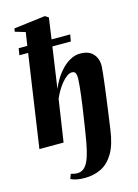

<svg xmlns="http://www.w3.org/2000/svg" viewBox="-153 -898 887 1235"><g transform="rotate(-15 290.0 -281.0)"><path d="M254 255.5Q225.5 255.5 202 251.2Q178.5 247 160.5 237.5L172.5 206Q185 210 195.2 211.8Q205.5 213.5 214 213.5Q238.5 213.5 256.2 200Q274 186.5 287.5 157.8Q301 129 311.8 82.2Q322.5 35.5 332.5 -31.5Q335.5 -49.5 339.5 -75.5Q343.5 -101.5 348.2 -132.8Q353 -164 357.8 -197.5Q362.5 -231 366.5 -263.5Q370.5 -296 373.2 -324.2Q376 -352.5 376.5 -373Q376.5 -390.5 374 -401.5Q371.5 -412.5 365.2 -417.5Q359 -422.5 347 -422.5Q331.5 -422.5 313.5 -409.5Q295.5 -396.5 278 -375.2Q260.5 -354 246 -329Q231.5 -304 221.5 -280L179.5 0H18.5L108.5 -616H50.5L57.5 -661H115L128.5 -749.5L60.5 -770L64 -791L273.5 -817L296.5 -802L276.5 -661H400.5L393 -616H270L230.5 -343Q242 -372.5 261.2 -404.2Q280.5 -436 306.5 -463.5Q332.5 -491 363.8 -508.2Q395 -525.5 430.5 -525.5Q487.5 -525.5 516.2 -493.2Q545 -461 543.5 -410.5Q543 -397 539.8 -367.2Q536.5 -337.5 531.8 -298Q527 -258.5 521.2 -215.5Q515.5 -172.5 509.8 -130.8Q504 -89 499.2 -55Q494.5 -21 491.5 -0.5Q478 97.5 444 153.2Q410 209 361.2 232.2Q312.5 255.5 254 255.5Z"/></g></svg>

Font: Merriweather 120pt Black
Style: Italic
Weight: 900
Italic angle: -7.8°
Version: Version 2.101